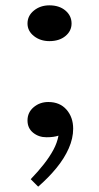

<svg xmlns="http://www.w3.org/2000/svg" viewBox="-20 -502 371 719"><path d="M123 197 95 169Q123 140 144.5 112.5Q166 85 180 59Q194 33 199 6Q190 9 179 10.5Q168 12 154 12Q125 12 104 -5Q83 -22 83 -51Q83 -81 106 -100.5Q129 -120 161 -120Q204 -120 229 -91.5Q254 -63 254 -20Q254 16 237.5 53.5Q221 91 191.5 127Q162 163 123 197ZM165 -348Q131 -348 107 -367Q83 -386 83 -414Q83 -443 107 -462.5Q131 -482 165 -482Q202 -482 225 -462.5Q248 -443 248 -414Q248 -386 225 -367Q202 -348 165 -348Z"/></svg>

Font: BioRhyme ExtraBold
Style: Regular
Weight: 400
Version: Version 1.600;gftools[0.9.33]